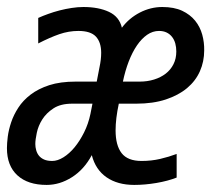

<svg xmlns="http://www.w3.org/2000/svg" viewBox="-32 -519 603 548"><path d="M206.1 -499Q249.5 -499 279.1 -485.1Q308.6 -471.2 315.9 -439.9Q336.4 -467.3 367.2 -483.2Q397.9 -499 431.2 -499Q464.8 -499 487.8 -488.3Q510.7 -477.5 524.9 -460Q539.1 -442.4 545.2 -420.2Q551.3 -397.9 550.8 -375Q550.8 -343.3 538.6 -315.7Q526.4 -288.1 502 -267.6Q477.5 -247.1 441.2 -235.1Q404.8 -223.1 356.9 -223.1H307.1Q297.9 -180.2 297.9 -147Q297.9 -104 315.2 -81.8Q332.5 -59.6 372.1 -59.6Q399.9 -59.6 425 -65.4Q450.2 -71.3 472.2 -79.6V-12.2Q447.3 -2.4 414.6 3.2Q381.8 8.8 351.1 8.8Q303.7 8.8 272.2 -12.9Q240.7 -34.7 230 -76.2Q208 -35.2 173.3 -13.2Q138.7 8.8 101.1 8.8Q47.4 8.8 17.6 -18.6Q-12.2 -45.9 -12.2 -96.2Q-12.2 -109.9 -9.8 -129.2Q-7.3 -148.4 -0.2 -169.7Q6.8 -190.9 20.3 -211.7Q33.7 -232.4 55.4 -249Q77.1 -265.6 108.6 -275.9Q140.1 -286.1 184.1 -286.1H244.1L252 -327.1Q254.4 -338.4 255.6 -348.6Q256.8 -358.9 256.8 -368.2Q256.8 -398.4 241.7 -414.6Q226.6 -430.7 191.9 -430.7Q164.1 -430.7 137.2 -421.4Q110.4 -412.1 77.1 -395V-467.8Q89.8 -473.6 105.5 -479.2Q121.1 -484.9 138.2 -489.3Q155.3 -493.7 172.6 -496.3Q189.9 -499 206.1 -499ZM173.8 -223.1Q141.1 -223.1 120.6 -209.7Q100.1 -196.3 88.6 -178Q77.1 -159.7 73 -139.9Q68.8 -120.1 68.8 -107.9Q68.8 -99.1 71.3 -90.3Q73.7 -81.5 79.1 -74.7Q84.5 -67.9 93.8 -63.7Q103 -59.6 117.2 -59.6Q132.3 -59.6 149.2 -70.1Q166 -80.6 180.9 -98.6Q195.8 -116.7 208 -141.1Q220.2 -165.5 226.1 -193.8L231.9 -223.1ZM421.9 -430.7Q403.8 -430.7 387.9 -419.7Q372.1 -408.7 358.9 -389.4Q345.7 -370.1 335.4 -343.5Q325.2 -316.9 318.8 -286.1H367.2Q388.7 -286.1 407.7 -292Q426.8 -297.9 440.9 -308.8Q455.1 -319.8 463.1 -335.7Q471.2 -351.6 471.2 -372.1Q471.2 -384.3 468.3 -395Q465.3 -405.8 459 -413.8Q452.6 -421.9 443.4 -426.3Q434.1 -430.7 421.9 -430.7Z"/></svg>

Font: Code New Roman
Style: Italic
Weight: 400
Italic angle: -11°
Monospace: yes
Designer: Sam Radian
Foundry: Code New Roman
Version: Version 1.508 October 19, 2014